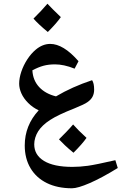

<svg xmlns="http://www.w3.org/2000/svg" viewBox="-20 -711 653 1032"><path d="M367 301Q289 301 232 273Q175 245 144 193Q113 141 113 71Q113 -37 188 -118Q156 -133 131.5 -157.5Q107 -182 95 -209Q83 -236 83 -261Q83 -291 94.5 -325.5Q106 -360 126.5 -391.5Q147 -423 172 -444Q209 -475 250 -475Q285 -475 323 -452Q361 -429 402 -382L381 -342Q351 -354 325 -359.5Q299 -365 276 -365Q241 -365 213.5 -357.5Q186 -350 154 -333Q157 -279 190.5 -243Q224 -207 281 -193Q325 -219 373 -240.5Q421 -262 475 -280Q486 -264 486 -229Q486 -208 477.5 -191.5Q469 -175 450 -162Q442 -156 424 -147.5Q406 -139 379 -128Q292 -94 249 -66Q206 -38 185 -5Q175 11 169.5 29Q164 47 164 65Q164 122 216.5 154Q269 186 369 186Q389 186 410 184.5Q431 183 453 180Q474 177 511 169.5Q548 162 600 150L613 192Q527 245 462.5 273Q398 301 367 301ZM237 -539Q186 -581 160 -611Q183 -634 201.5 -653.5Q220 -673 235 -691Q246 -679 264 -661Q282 -643 307 -619Q295 -602 277.5 -582Q260 -562 237 -539ZM375 110Q348 88 329 70Q310 52 297 38Q317 18 336 -1.5Q355 -21 373 -42Q399 -12 445 30Q434 46 416 66.5Q398 87 375 110Z"/></svg>

Font: Noto Naskh Arabic
Style: Regular
Weight: 400
Designer: Monotype Design Team, David Williams, Mohamad Dakak and Nizar Qandah
Foundry: Monotype Imaging Inc.
Version: Version 2.013